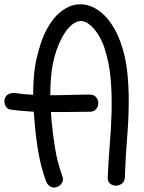

<svg xmlns="http://www.w3.org/2000/svg" viewBox="-30 -809 657 875"><path d="M227.5 43.9Q210.9 48.8 198.2 40.5Q185.5 32.2 179.7 16.6Q155.3 -50.8 143.6 -122.1Q131.8 -193.4 127 -263.7Q126 -272.5 125.5 -281.7Q125 -291 124 -299.8Q97.7 -301.8 71.3 -303.7Q44.9 -305.7 18.6 -309.6Q2 -311.5 -5.4 -327.6Q-12.7 -343.8 -8.8 -357.4Q-3.9 -374 9.8 -380.4Q23.4 -386.7 39.1 -384.8Q59.6 -381.8 80.1 -379.9Q100.6 -377.9 121.1 -377Q121.1 -419.9 124.5 -462.4Q127.9 -504.9 137.7 -545.9Q144.5 -576.2 155.3 -609.4Q166 -642.6 182.1 -673.3Q198.2 -704.1 219.7 -729.5Q241.2 -754.9 270.5 -771.5Q297.9 -787.1 325.7 -789.1Q353.5 -791 378.9 -782.2Q404.3 -773.4 427.2 -755.4Q450.2 -737.3 467.8 -713.9Q494.1 -678.7 511.2 -637.2Q528.3 -595.7 538.1 -551.8Q547.9 -507.8 551.8 -462.9Q555.7 -418 556.6 -375Q557.6 -281.2 549.8 -187.5Q542 -93.8 539.1 -1Q538.1 18.6 525.4 27.8Q512.7 37.1 498 37.1Q483.4 37.1 471.7 27.8Q460 18.6 460.9 -1Q463.9 -74.2 470.2 -148.9Q476.6 -223.6 478.5 -298.3Q480.5 -373 474.6 -446.8Q468.8 -520.5 445.3 -592.8Q435.5 -622.1 418 -650.9Q400.4 -679.7 375 -699.2Q369.1 -704.1 362.3 -707.5Q355.5 -710.9 345.7 -712.9H333Q324.2 -710.9 322.3 -710.4Q320.3 -710 318.4 -709Q310.5 -704.1 309.6 -704.1Q300.8 -699.2 300.3 -698.2Q299.8 -697.3 297.9 -696.3L286.1 -685.5Q276.4 -675.8 269.5 -665.5Q262.7 -655.3 254.9 -642.6Q239.3 -613.3 228 -581.5Q216.8 -549.8 210.9 -517.6Q204.1 -483.4 201.7 -447.8Q199.2 -412.1 199.2 -375Q245.1 -375 290 -376.5Q335 -377.9 379.9 -377.9Q398.4 -377.9 408.2 -365.7Q418 -353.5 418 -338.9Q418 -324.2 408.2 -312Q398.4 -299.8 379.9 -299.8Q335 -299.8 290.5 -298.8Q246.1 -297.9 202.1 -298.8L205.1 -257.8Q210.9 -193.4 221.7 -129.4Q232.4 -65.4 254.9 -3.9Q260.7 11.7 251.5 25.9Q242.2 40 227.5 43.9Z"/></svg>

Font: Schoolbell
Style: Regular
Weight: 400
Designer: Font Diner, Inc
Foundry: Font Diner, Inc
Version: Version 1.001